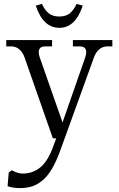

<svg xmlns="http://www.w3.org/2000/svg" viewBox="-20 -712 610 988"><path d="M106.9 -415Q97.2 -442.9 79.3 -458Q61.5 -473.1 39.1 -473.1H12.2V-505.9H248V-473.1H210.9Q188.5 -473.1 181.9 -458Q175.3 -442.9 185.1 -415L301.8 -82L418 -415Q427.7 -442.9 421.1 -458Q414.6 -473.1 392.1 -473.1H355V-505.9H558.1V-473.1H530.8Q508.3 -473.1 490.5 -458Q472.7 -442.9 462.9 -415L291 60.1Q270 118.2 247.1 157Q224.1 195.8 197.8 217.3Q171.4 238.8 144 247.3Q116.7 255.9 82 255.9Q47.4 255.9 19 246.1L24.9 175.8L41 164.1Q72.3 181.2 95.2 181.2Q149.4 181.2 188.5 148.4Q227.5 115.7 254.9 39.1L269 0H252ZM164.1 -683.1Q201.7 -568.8 285.2 -568.8Q368.2 -568.8 405.8 -683.1L374 -691.9Q359.4 -659.7 339.1 -643.3Q318.8 -627 285.2 -627Q251.5 -627 231 -643.3Q210.4 -659.7 195.8 -691.9Z"/></svg>

Font: LT Superior Serif
Style: Regular
Weight: 400
Designer: Daniel Lyons
Foundry: LyonsType
Version: Version 2.120;FEAKit 1.0